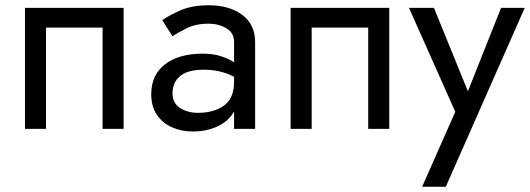

<svg xmlns="http://www.w3.org/2000/svg" viewBox="-20 -490 2015 730"><path d="M450 -460V0H370V-385H155V0H75V-460Z M636 -352 597 -413Q623 -432 667 -451Q711 -470 773 -470Q852 -470 901 -433.5Q950 -397 950 -330V0H870V-66Q849 -29 807 -9.5Q765 10 713 10Q670 10 634 -6Q598 -22 576.5 -53.5Q555 -85 555 -132Q555 -205 607.5 -245.5Q660 -286 751 -286Q791 -286 821 -276Q851 -266 870 -253V-330Q870 -365 840.5 -382.5Q811 -400 773 -400Q724 -400 688.5 -382Q653 -364 636 -352ZM636 -135Q636 -98 664.5 -79.5Q693 -61 733 -61Q793 -61 831.5 -88.5Q870 -116 870 -180V-198Q819 -225 755 -225Q694 -225 665 -201Q636 -177 636 -135Z M1460 -460V0H1380V-385H1165V0H1085V-460Z M1975 -460 1675 220H1585L1711 -65L1535 -460H1630L1759 -143L1885 -460Z"/></svg>

Font: Von Book
Style: Regular
Weight: 400
Version: Version 4.000; ttfautohint (v1.8.4.7-5d5b)